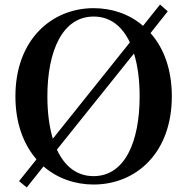

<svg xmlns="http://www.w3.org/2000/svg" viewBox="-20 -795 825 847"><path d="M189 -370C189 -569 255 -722 393 -722C467 -722 519 -679 553 -608L213 -183C197 -237 189 -300 189 -370ZM571 -559C588 -505 596 -440 596 -370C596 -170 531 -18 393 -18C318 -18 265 -62 231 -135ZM393 -759C209 -759 48 -621 48 -370C48 -251 84 -158 141 -92L64 4L98 32L172 -61C233 -8 311 19 393 19C578 19 738 -118 738 -370C738 -490 702 -584 644 -649L720 -745L686 -775L611 -681C551 -733 474 -759 393 -759Z"/></svg>

Font: Noto Serif CJK KR
Style: Bold
Weight: 700
Designer: Ryoko NISHIZUKA 西塚涼子 (kana & ideographs); Frank Grießhammer (Latin, Greek & Cyrillic); Wenlong ZHANG 张文龙 (bopomofo); San
Foundry: Adobe
Version: Version 2.001;hotconv 1.1.0;makeotfexe 2.6.0